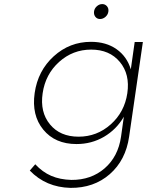

<svg xmlns="http://www.w3.org/2000/svg" viewBox="-20 -727 720 941"><path d="M126 108.9 152.8 78.1Q188 116.2 231 134.8Q273.9 153.3 330.1 154.8Q426.8 155.3 492.9 97.9Q559.1 40.5 573.2 -57.1L586.9 -154.8Q550.8 -92.3 489.7 -56.6Q428.7 -21 355 -21Q250 -21 192.1 -91.6Q134.3 -162.1 149.9 -271Q165.5 -380.4 243.4 -451.2Q321.3 -522 425.8 -522Q500 -522 551 -486.1Q602.1 -450.2 621.1 -387.2L640.1 -521H680.2L612.8 -57.1Q596.2 58.1 518.1 126.5Q439.9 194.8 325.2 193.8Q205.1 190.9 126 108.9ZM189 -270Q175.3 -177.7 224.9 -117.4Q274.4 -57.1 365.2 -57.1Q455.1 -57.1 522.7 -117.4Q590.3 -177.7 604 -270Q617.7 -362.8 567.4 -423.3Q517.1 -483.9 426.8 -483.9Q336.9 -483.9 269.8 -423.6Q202.6 -363.3 189 -270ZM440.9 -670.9Q442.9 -686 454.8 -696.5Q466.8 -707 481 -707Q495.1 -707 504.2 -696.5Q513.2 -686 511.2 -670.9Q509.3 -655.3 497.1 -644.5Q484.9 -633.8 470.2 -633.8Q456.1 -633.8 447.5 -644.5Q439 -655.3 440.9 -670.9Z"/></svg>

Font: Trueno UltraLight
Style: Italic
Weight: 250
Designer: Julieta Ulanovsky
Foundry: Julieta Ulanovsky
Version: Version 3.001b | FøM Fix